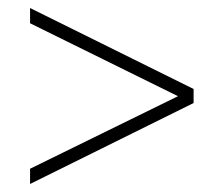

<svg xmlns="http://www.w3.org/2000/svg" viewBox="-20 -531 558 479"><path d="M463 -274 55 -72V-110L424 -291L55 -473V-511L463 -309Z"/></svg>

Font: Georama Extended ExtraLight
Style: Regular
Weight: 200
Width: 7
Designer: Jean-Baptiste Levee
Foundry: Production Type
Version: Version 1.000